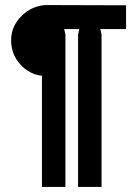

<svg xmlns="http://www.w3.org/2000/svg" viewBox="-20 -740 547 760"><path d="M163 -720 479 -719V-625H377L382 -603V0H289V-603L294 -625H234L239 -603V0H146V-440Q95 -446 59.5 -486Q24 -526 24 -581Q24 -636 65.5 -677Q107 -718 163 -720Z"/></svg>

Font: Economica
Style: Bold
Weight: 700
Designer: Vicente Lamonaca
Foundry: Vicente Lamonaca
Version: Version 1.100